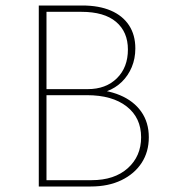

<svg xmlns="http://www.w3.org/2000/svg" viewBox="-20 -678 613 698"><path d="M297 -334 300 -353Q366 -353 416 -332Q466 -311 493.5 -272Q521 -233 521 -179Q521 -126 495 -86Q469 -46 421.5 -23Q374 0 310 0H121V-658H279Q340 -658 383 -639.5Q426 -621 449 -586Q472 -551 472 -502Q472 -465 459 -434Q446 -403 423 -380.5Q400 -358 368 -346Q336 -334 297 -334ZM139 -354H299Q365 -354 405 -393.5Q445 -433 445 -498Q445 -562 402 -598.5Q359 -635 276 -635H149V-23H313Q396 -23 444.5 -66.5Q493 -110 493 -179Q493 -250 440.5 -291Q388 -332 296 -332H139Z"/></svg>

Font: Ysabeau Office Thin
Style: Regular
Weight: 250
Designer: Christian Thalmann (Catharsis Fonts)
Version: Version 2.001;gftools[0.9.30]; featfreeze: tnum,lnum,ss02